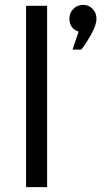

<svg xmlns="http://www.w3.org/2000/svg" viewBox="-20 -774 454 794"><path d="M305.2 -643.1Q267.1 -656.2 267.1 -696.8Q267.1 -720.7 283.4 -737.3Q299.8 -753.9 324.2 -753.9Q347.2 -753.9 363 -737.5Q378.9 -721.2 378.9 -696.8Q378.9 -669.9 355.5 -628.9Q332 -587.9 315.9 -568.8H279.8ZM87.9 0V-750H174.8V0Z"/></svg>

Font: ø
Style: ø
Weight: 400
Designer: Samuel Oakes
Foundry: Samuel Oakes
Version: Version 1.000;PS 001.000;hotconv 1.0.88;makeotf.lib2.5.64775